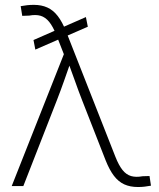

<svg xmlns="http://www.w3.org/2000/svg" viewBox="-20 -751 643 775"><path d="M122.6 -550.8 115.2 -589.4 326.7 -682.1 334.5 -643.1ZM27.3 0 237.8 -532.2 207.5 -609.4Q193.8 -644 178.5 -662.8Q163.1 -681.6 143.8 -687.3Q124.5 -692.9 97.7 -688L69.8 -687L63.5 -726.1Q77.1 -728.5 89.6 -730Q102.1 -731.4 116.7 -731.4Q147.5 -731.4 171.1 -720.7Q194.8 -710 213.1 -686.3Q231.4 -662.6 246.6 -624.5L445.8 -118.2Q459.5 -83.5 474.6 -64.7Q489.7 -45.9 509.3 -40.3Q528.8 -34.7 555.2 -39.6L583.5 -40.5L589.4 -1.5Q576.2 1 563.7 2.4Q551.3 3.9 536.6 3.9Q505.4 3.9 481.7 -6.8Q458 -17.6 439.9 -41.3Q421.9 -64.9 406.7 -103L311.5 -346.2Q295.9 -386.2 282 -425.8Q268.1 -465.3 253.4 -504.4H266.6Q252.9 -465.3 239 -425.8Q225.1 -386.2 209.5 -346.2L74.2 0Z"/></svg>

Font: Inter 24pt ExtraLight
Style: Regular
Weight: 250
Designer: Rasmus Andersson
Foundry: rsms
Version: Version 4.001;git-66647c0bb